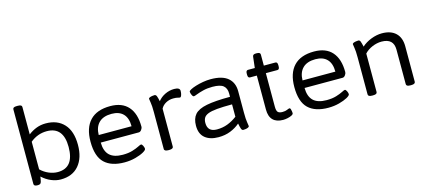

<svg xmlns="http://www.w3.org/2000/svg" viewBox="-58 -1257 3928 1768"><g transform="rotate(-15 1906.5 -373.0)"><path d="M352 6Q308 6 262 -13Q216 -32 176 -69Q173 -43 167 -20Q163 -6 154 -2Q145 2 134 2H129Q96 2 96 -20V-730Q96 -741 104.5 -746.5Q113 -752 135 -752H143Q165 -752 173.5 -746.5Q182 -741 182 -730V-469Q220 -498 261 -513.5Q302 -529 349 -529Q460 -529 523 -460.5Q586 -392 586 -262Q586 -138 525 -66Q464 6 352 6ZM343 -67Q498 -67 498 -265Q498 -457 340 -457Q252 -457 182 -399V-136Q216 -103 258.5 -85Q301 -67 343 -67Z M960 6Q835 6 770 -56Q705 -118 705 -259Q705 -390 770.5 -459.5Q836 -529 964 -529Q1077 -529 1135.5 -462.5Q1194 -396 1194 -272Q1194 -258 1182.5 -242.5Q1171 -227 1157 -227H794Q795 -145 836.5 -105.5Q878 -66 962 -66Q1016 -66 1055 -78Q1094 -90 1117 -102Q1140 -114 1147 -114Q1156 -114 1164.5 -96.5Q1173 -79 1173 -67Q1173 -54 1142.5 -37Q1112 -20 1063.5 -7Q1015 6 960 6ZM794 -299H1107Q1107 -377 1068.5 -417Q1030 -457 958 -457Q878 -457 836.5 -415.5Q795 -374 794 -299Z M1379 2Q1339 2 1339 -20V-372Q1339 -434 1333.5 -463.5Q1328 -493 1328 -500Q1328 -508 1338.5 -512.5Q1349 -517 1362.5 -519Q1376 -521 1384 -521Q1398 -521 1404.5 -505Q1411 -489 1418 -454Q1445 -489 1487 -509Q1529 -529 1574 -529Q1628 -529 1628 -497Q1628 -475 1622 -457Q1616 -439 1607 -439Q1597 -439 1585 -443Q1573 -447 1544 -447Q1505 -447 1472.5 -429Q1440 -411 1425 -381V-20Q1425 2 1385 2Z M1856 6Q1775 6 1728 -32.5Q1681 -71 1681 -149Q1681 -217 1714.5 -255.5Q1748 -294 1829 -310Q1910 -326 2053 -326V-358Q2053 -407 2023.5 -432Q1994 -457 1919 -457Q1870 -457 1830.5 -447Q1791 -437 1766 -427Q1741 -417 1734 -417Q1724 -417 1715.5 -435.5Q1707 -454 1707 -467Q1707 -475 1726.5 -485.5Q1746 -496 1778.5 -506Q1811 -516 1848.5 -522.5Q1886 -529 1922 -529Q2032 -529 2085.5 -483.5Q2139 -438 2139 -357V-151Q2139 -89 2144.5 -59Q2150 -29 2150 -22Q2150 -14 2139.5 -9Q2129 -4 2116 -2Q2103 0 2094 0Q2080 0 2074 -16.5Q2068 -33 2061 -69Q2022 -35 1970.5 -14.5Q1919 6 1856 6ZM1860 -67Q1915 -67 1962 -85Q2009 -103 2053 -136V-254Q1965 -254 1909.5 -249Q1854 -244 1824 -232Q1794 -220 1782.5 -200.5Q1771 -181 1771 -152Q1771 -67 1860 -67Z M2472 6Q2408 6 2375 -27.5Q2342 -61 2342 -127V-451H2277Q2257 -451 2257 -481V-493Q2257 -523 2277 -523H2342L2354 -628Q2356 -650 2385 -650H2393Q2412 -650 2420 -644.5Q2428 -639 2428 -628V-523H2538Q2558 -523 2558 -493V-481Q2558 -451 2538 -451H2428V-132Q2428 -93 2440.5 -79.5Q2453 -66 2484 -66Q2512 -66 2529 -74Q2546 -82 2554 -82Q2561 -82 2564.5 -71.5Q2568 -61 2569.5 -49Q2571 -37 2571 -32Q2571 -21 2554.5 -12.5Q2538 -4 2515 1Q2492 6 2472 6Z M2903 6Q2778 6 2713 -56Q2648 -118 2648 -259Q2648 -390 2713.5 -459.5Q2779 -529 2907 -529Q3020 -529 3078.5 -462.5Q3137 -396 3137 -272Q3137 -258 3125.5 -242.5Q3114 -227 3100 -227H2737Q2738 -145 2779.5 -105.5Q2821 -66 2905 -66Q2959 -66 2998 -78Q3037 -90 3060 -102Q3083 -114 3090 -114Q3099 -114 3107.5 -96.5Q3116 -79 3116 -67Q3116 -54 3085.5 -37Q3055 -20 3006.5 -7Q2958 6 2903 6ZM2737 -299H3050Q3050 -377 3011.5 -417Q2973 -457 2901 -457Q2821 -457 2779.5 -415.5Q2738 -374 2737 -299Z M3321 2Q3299 2 3290.5 -4Q3282 -10 3282 -20V-372Q3282 -434 3276.5 -463.5Q3271 -493 3271 -500Q3271 -508 3281.5 -512.5Q3292 -517 3305.5 -519Q3319 -521 3327 -521Q3341 -521 3347 -505.5Q3353 -490 3361 -454Q3398 -488 3451 -508.5Q3504 -529 3554 -529Q3639 -529 3685.5 -484.5Q3732 -440 3732 -357V-20Q3732 -10 3723 -4Q3714 2 3693 2H3685Q3663 2 3654.5 -4Q3646 -10 3646 -20V-349Q3646 -456 3531 -456Q3487 -456 3442 -437Q3397 -418 3368 -386V-20Q3368 -10 3359.5 -4Q3351 2 3329 2Z"/></g></svg>

Font: Asap Semi Expanded
Style: Regular
Weight: 400
Width: 6
Designer: Pablo Cosgaya
Foundry: Omnibus-Type
Version: Version 3.001; ttfautohint (v1.8.4.7-5d5b)